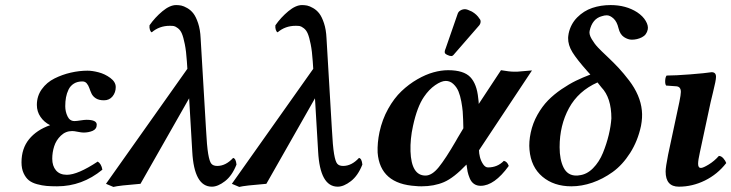

<svg xmlns="http://www.w3.org/2000/svg" viewBox="-20 -718 2857 750"><path d="M184.1 -98.1Q184.1 -69.8 198.7 -52.5Q213.4 -35.2 241.2 -35.2Q283.7 -35.2 361.8 -86.9Q376 -78.1 379.9 -55.2Q300.8 9.8 203.1 9.8Q179.2 9.8 161.9 8.3Q144.5 6.8 124.8 1.5Q105 -3.9 92.8 -13.7Q80.6 -23.4 72.3 -41.3Q64 -59.1 64 -84Q64 -137.7 93.5 -174.1Q123 -210.4 175.8 -229Q152.3 -240.7 138.2 -261.5Q124 -282.2 124 -308.1Q124 -342.8 143.3 -369.6Q162.6 -396.5 193.1 -411.6Q223.6 -426.8 256.6 -434.3Q289.6 -441.9 321.8 -441.9Q340.8 -441.9 365.2 -435.5Q389.6 -429.2 410.9 -413.6Q432.1 -397.9 432.1 -377.9Q432.1 -356.9 419.7 -341.6Q407.2 -326.2 386.2 -326.2Q366.7 -326.2 354.7 -333.7Q342.8 -341.3 337.6 -352.3Q332.5 -363.3 328.9 -374Q325.2 -384.8 318.8 -392.3Q312.5 -399.9 301.8 -399.9Q282.2 -399.9 268.6 -391.4Q254.9 -382.8 247.8 -368.2Q240.7 -353.5 237.8 -337.6Q234.9 -321.8 234.9 -303.2Q234.9 -282.2 243.7 -263.7Q252.4 -245.1 271 -245.1Q279.3 -245.1 294.4 -247.6Q309.6 -250 317.9 -250Q357.9 -250 357.9 -231Q357.9 -213.9 342 -207Q326.2 -200.2 306.2 -200.2Q298.8 -200.2 284.2 -203.1Q269.5 -206.1 262.2 -206.1Q236.3 -206.1 217.8 -188.2Q199.2 -170.4 191.7 -146.7Q184.1 -123 184.1 -98.1Z M903.8 -75.2Q886.7 -31.7 858.9 -10.3Q831.1 11.2 807.6 11.2Q738.3 11.2 731 -126L718.8 -334L528.8 0Q443.4 6.8 422.9 12.2L394 0L711.9 -449.2L710 -478Q707.5 -517.6 701.9 -545.4Q696.3 -573.2 690.4 -586.9Q684.6 -600.6 674.8 -607.9Q665 -615.2 659.2 -616.2Q653.3 -617.2 643.1 -617.2Q602.5 -617.2 572.8 -591.8Q568.4 -593.3 565.7 -601.3Q563 -609.4 564 -619.1Q585.4 -649.9 614.5 -674.1Q643.6 -698.2 668 -698.2Q678.2 -698.2 688 -696.3Q697.8 -694.3 711.4 -686.5Q725.1 -678.7 735.4 -665.5Q745.6 -652.3 753.9 -627.4Q762.2 -602.5 763.7 -568.8L784.7 -213.9Q788.1 -147.5 793.2 -117.2Q798.3 -86.9 805.7 -78.4Q813 -69.8 828.6 -69.8Q861.8 -69.8 890.6 -101.1Q901.4 -99.1 903.8 -75.2Z M1395.5 -75.2Q1378.4 -31.7 1350.6 -10.3Q1322.8 11.2 1299.3 11.2Q1230 11.2 1222.7 -126L1210.4 -334L1020.5 0Q935.1 6.8 914.6 12.2L885.7 0L1203.6 -449.2L1201.7 -478Q1199.2 -517.6 1193.6 -545.4Q1188 -573.2 1182.1 -586.9Q1176.3 -600.6 1166.5 -607.9Q1156.7 -615.2 1150.9 -616.2Q1145 -617.2 1134.8 -617.2Q1094.2 -617.2 1064.5 -591.8Q1060.1 -593.3 1057.4 -601.3Q1054.7 -609.4 1055.7 -619.1Q1077.1 -649.9 1106.2 -674.1Q1135.3 -698.2 1159.7 -698.2Q1169.9 -698.2 1179.7 -696.3Q1189.5 -694.3 1203.1 -686.5Q1216.8 -678.7 1227.1 -665.5Q1237.3 -652.3 1245.6 -627.4Q1253.9 -602.5 1255.4 -568.8L1276.4 -213.9Q1279.8 -147.5 1284.9 -117.2Q1290 -86.9 1297.4 -78.4Q1304.7 -69.8 1320.3 -69.8Q1353.5 -69.8 1382.3 -101.1Q1393.1 -99.1 1395.5 -75.2Z M1768.1 -180.2 1790 -216.8 1789.1 -251Q1788.6 -267.6 1787.4 -283Q1786.1 -298.3 1782 -321.3Q1777.8 -344.2 1771 -360.8Q1764.2 -377.4 1751.2 -389.6Q1738.3 -401.9 1721.2 -401.9Q1704.1 -401.9 1679.9 -385.3Q1655.8 -368.7 1636.2 -339.8Q1609.4 -300.8 1593.3 -226.1Q1582 -175.3 1583.5 -127Q1586.9 -32.2 1642.1 -32.2Q1667.5 -32.2 1694.1 -65.2Q1720.7 -98.1 1761.2 -168Q1762.2 -169.9 1764.6 -174.1Q1767.1 -178.2 1768.1 -180.2ZM1730.5 -443.8Q1791 -443.8 1816.9 -417Q1842.8 -390.1 1848.1 -334Q1850.1 -320.3 1850.1 -312L1937 -443.8Q1970.2 -438 1987.3 -438H2000.5Q2022.9 -439.5 2058.1 -442.9L1851.1 -130.9Q1851.1 -119.6 1854.7 -104.7Q1858.4 -89.8 1866.9 -76.9Q1875.5 -64 1886.2 -64Q1923.3 -64 1948.2 -89.8Q1961.9 -86.4 1967.3 -69.8Q1911.1 7.8 1857.4 7.8Q1842.3 7.8 1831.5 0.2Q1820.8 -7.3 1814.9 -21.5Q1809.1 -35.6 1806.6 -47.4Q1804.2 -59.1 1802.2 -75.2Q1752.4 -22.9 1714.1 -6.6Q1675.8 9.8 1626.5 9.8Q1612.3 9.8 1605.5 8.8Q1464.4 1 1455.1 -122.1Q1453.6 -160.2 1462.4 -202.1Q1473.1 -251.5 1496.3 -293Q1519.5 -334.5 1548.3 -361.8Q1577.1 -389.2 1610.1 -408.2Q1643.1 -427.2 1673.3 -435.5Q1703.6 -443.8 1730.5 -443.8ZM1796.4 -682.1Q1804.7 -682.1 1823.2 -672.9Q1842.8 -661.6 1853 -645Q1857.4 -640.6 1857.4 -633.8Q1857.4 -626 1852.1 -619.1L1754.4 -506.8Q1748.5 -499 1743.2 -499Q1736.3 -499 1726.8 -503.7Q1717.3 -508.3 1717.3 -513.2V-517.1Q1717.3 -518.1 1717.8 -519.8Q1718.3 -521.5 1718.3 -522Q1718.8 -523.4 1719.7 -525.9Q1720.7 -528.3 1721.2 -529.8L1768.1 -665Q1771 -672.9 1779.1 -677.5Q1787.1 -682.1 1796.4 -682.1Z M2329.1 -377 2314 -396Q2239.3 -362.8 2202.6 -295.7Q2166 -228.5 2166 -143.1Q2166 -94.2 2181.6 -63.2Q2197.3 -32.2 2231 -32.2Q2238.3 -32.2 2242.2 -33.2Q2272 -36.1 2296.4 -60.8Q2320.8 -85.4 2335.2 -120.8Q2349.6 -156.2 2357.9 -190.9Q2366.2 -225.6 2368.2 -255.9Q2368.2 -336.4 2329.1 -377ZM2286.1 -426.8 2275.9 -438Q2233.4 -485.8 2216.1 -513.9Q2198.7 -542 2199.2 -569.8Q2199.2 -575.2 2201.2 -586.9Q2209 -624 2234.6 -649.9Q2260.3 -675.8 2293.5 -687Q2326.7 -698.2 2365.2 -698.2Q2425.3 -698.2 2469.2 -669.9Q2491.7 -654.8 2502.4 -636.2Q2513.2 -617.7 2510.3 -603Q2505.9 -581.5 2487.3 -572.3Q2468.8 -563 2448.2 -563Q2433.1 -563 2417.5 -573.2Q2401.9 -583.5 2396 -607.9Q2390.1 -633.3 2376.5 -645.8Q2362.8 -658.2 2350.1 -658.2Q2341.3 -658.2 2331.1 -654.8Q2293.5 -645 2283.2 -597.2Q2280.3 -584 2291.3 -565.4Q2302.2 -546.9 2315.4 -533Q2328.6 -519 2351.1 -498Q2378.4 -472.2 2397.2 -451.9Q2416 -431.6 2437.5 -403.6Q2459 -375.5 2471.7 -345.9Q2484.4 -316.4 2487.3 -286.1Q2490.2 -259.3 2483.9 -226.1Q2471.2 -167 2441.4 -120.4Q2411.6 -73.7 2373.3 -46.1Q2335 -18.6 2293.7 -4.4Q2252.4 9.8 2211.9 9.8Q2143.6 9.8 2098.9 -27.8Q2054.2 -65.4 2048.3 -132.8Q2045.4 -163.6 2053.2 -200.2Q2061 -236.8 2079.3 -269.5Q2097.7 -302.2 2120.6 -325.7Q2143.6 -349.1 2173.3 -369.4Q2203.1 -389.6 2229.7 -402.6Q2256.3 -415.5 2286.1 -426.8Z M2755.9 -318.8 2713.9 -123Q2707 -92.3 2707 -78.1Q2707 -62 2717.8 -62Q2726.6 -62 2748.5 -75.4Q2770.5 -88.9 2788.1 -108.9Q2797.4 -108.9 2805.7 -99.4Q2814 -89.8 2816.9 -81.1Q2782.7 -37.1 2733.6 -12.9Q2684.6 11.2 2631.8 11.2Q2580.1 11.2 2580.1 -47.9Q2580.1 -64.9 2589.8 -113.8L2633.8 -319.8Q2639.6 -348.6 2639.6 -358.9Q2639.6 -379.4 2622.1 -380.9L2582 -383.8Q2577.6 -390.1 2578.4 -403.6Q2579.1 -417 2584 -422.9Q2617.7 -422.9 2676.3 -427.5Q2734.9 -432.1 2759.8 -436Q2776.9 -436 2776.9 -418Q2776.9 -410.2 2773.9 -395.5Q2771 -380.9 2764.9 -356.2Q2758.8 -331.5 2755.9 -318.8Z"/></svg>

Font: Common Serif
Style: Bold Italic
Weight: 700
Italic angle: -12°
Designer: Philipp H. Poll, Khaled Hosny
Foundry: Stefan Peev, Context Ltd.
Version: Version 1.026